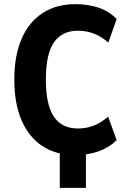

<svg xmlns="http://www.w3.org/2000/svg" viewBox="-20 -736 620 925"><path d="M268 169V-68H394V169ZM343 11Q251 11 185.5 -31.5Q120 -74 84.5 -155Q49 -236 49 -353Q49 -469 84.5 -550Q120 -631 186 -673.5Q252 -716 343 -716Q406 -716 456.5 -698.5Q507 -681 542 -644L502 -531Q467 -561 431.5 -574.5Q396 -588 355 -588Q279 -588 240 -532Q201 -476 201 -353Q201 -231 239.5 -174Q278 -117 355 -117Q396 -117 431 -130.5Q466 -144 501 -174L542 -61Q506 -25 455.5 -7Q405 11 343 11Z"/></svg>

Font: Nunito Sans 10pt Condensed ExtraBold
Style: Regular
Weight: 800
Width: 3
Designer: Vernon Adams
Foundry: Vernon Adams
Version: Version 3.101;gftools[0.9.27]